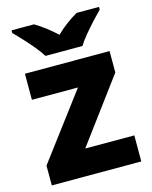

<svg xmlns="http://www.w3.org/2000/svg" viewBox="-115 -842 727 918"><g transform="rotate(-15 248.5 -383.0)"><path d="M469 0H26V-98L268 -420H40V-549H459V-443L226 -129H469ZM157 -606Q143 -629 120.5 -656Q98 -683 74.5 -708.5Q51 -734 32 -753V-766H143Q170 -750 195.5 -730.5Q221 -711 248 -686Q273 -711 300.5 -731Q328 -751 354 -766H465V-753Q447 -735 423.5 -709.5Q400 -684 377 -656.5Q354 -629 340 -606Z"/></g></svg>

Font: Noto Sans ExtraBold
Style: Regular
Weight: 800
Designer: Monotype Design Team
Foundry: Monotype Imaging Inc.
Version: Version 2.007